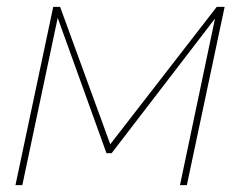

<svg xmlns="http://www.w3.org/2000/svg" viewBox="-20 -539 699 559"><path d="M25 0 135 -519H155L301 -119L611 -519H634L524 0H504L606 -485L305 -93H290L148 -487L45 0Z"/></svg>

Font: Raleway Thin
Style: Italic
Weight: 100
Italic angle: -12°
Designer: Matt McInerney, Pablo Impallari, Rodrigo Fuenzalida
Foundry: Matt McInerney, Pablo Impallari, Rodrigo Fuenzalida
Version: Version 4.026